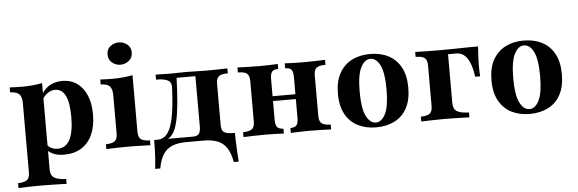

<svg xmlns="http://www.w3.org/2000/svg" viewBox="-51 -795 3456 1148"><g transform="rotate(-5 1677.0 -221.5)"><path d="M17.7 186.3V157.3Q57.3 155.6 72.6 143.1Q87.9 130.6 87.9 99.2V-316.9Q87.9 -355.6 71.8 -371.4Q55.6 -387.1 17.7 -387.9V-417.7Q36.3 -416.9 52.4 -416.1Q68.5 -415.3 87.9 -415.3Q157.3 -415.3 212.9 -426.6V91.9Q212.9 126.6 234.3 141.1Q255.6 155.6 306.5 157.3V186.3Q291.1 185.5 264.9 185.1Q238.7 184.7 208.9 183.9Q179 183.1 150.8 183.1Q108.1 183.1 72.2 184.3Q36.3 185.5 17.7 186.3ZM307.3 11.3Q268.5 11.3 240.7 -1.2Q212.9 -13.7 198.4 -37.1L204 -64.5Q214.5 -46.8 232.3 -37.1Q250 -27.4 272.6 -27.4Q321 -27.4 345.2 -73.8Q369.4 -120.2 369.4 -211.3Q369.4 -296 348.4 -337.9Q327.4 -379.8 286.3 -379.8Q261.3 -379.8 239.1 -363.3Q216.9 -346.8 206.5 -321.8L203.2 -347.6Q218.5 -384.7 252.8 -406.9Q287.1 -429 333.9 -429Q384.7 -429 421.8 -402.8Q458.9 -376.6 479.4 -328.6Q500 -280.6 500 -213.7Q500 -143.5 477 -92.7Q454 -41.9 410.9 -15.3Q367.7 11.3 307.3 11.3Z M561.3 0V-29Q600 -29.8 615.3 -42.3Q630.6 -54.8 630.6 -87.1V-316.9Q630.6 -353.2 616.1 -370.2Q601.6 -387.1 561.3 -387.9V-417.7Q577.4 -416.9 594 -416.1Q610.5 -415.3 626.6 -415.3Q663.7 -415.3 696 -418.1Q728.2 -421 755.6 -426.6V-87.1Q755.6 -54 771.4 -41.9Q787.1 -29.8 825.8 -29V0Q813.7 -0.8 792.3 -1.2Q771 -1.6 746 -2.4Q721 -3.2 696 -3.2Q658.1 -3.2 619.4 -2Q580.6 -0.8 561.3 0ZM690.3 -495.2Q662.1 -495.2 639.9 -512.9Q617.7 -530.6 617.7 -562.1Q617.7 -594.4 639.9 -611.7Q662.1 -629 690.3 -629Q717.7 -629 740.3 -611.7Q762.9 -594.4 762.9 -562.9Q762.9 -530.6 740.3 -512.9Q717.7 -495.2 690.3 -495.2Z M841.9 143.5Q845.2 116.9 847.2 87.1Q849.2 57.3 850 27Q850.8 -3.2 850.8 -29H1082.3Q1108.9 -29 1119.4 -41.5Q1129.8 -54 1129.8 -87.1V-390.3L1132.3 -387.9H1012.1L1016.9 -389.5Q1013.7 -297.6 1007.7 -234.3Q1001.6 -171 992.3 -131Q983.1 -91.1 971 -69Q958.9 -46.8 944.8 -36.3Q930.6 -25.8 915.3 -21.8L871.8 -29Q893.5 -29 912.5 -41.5Q931.5 -54 946.4 -86.3Q961.3 -118.5 971 -177.8Q980.6 -237.1 984.7 -329.8Q987.1 -362.9 965.3 -375.4Q943.5 -387.9 893.5 -387.9V-417.7Q907.3 -417.7 923.4 -417.3Q939.5 -416.9 956.5 -416.5Q973.4 -416.1 988.7 -416.1Q1006.5 -416.1 1025.8 -416.9Q1045.2 -417.7 1075 -417.7Q1110.5 -417.7 1138.7 -416.5Q1166.9 -415.3 1196.8 -415.3Q1229.8 -415.3 1266.1 -416.1Q1302.4 -416.9 1324.2 -417.7V-387.9Q1284.7 -387.9 1269.8 -375.4Q1254.8 -362.9 1254.8 -329.8V-87.1Q1254.8 -63.7 1261.3 -51.2Q1267.7 -38.7 1285.1 -33.9Q1302.4 -29 1335.5 -29Q1335.5 -3.2 1336.7 27Q1337.9 57.3 1339.5 87.1Q1341.1 116.9 1343.5 143.5H1313.7Q1304 88.7 1283.1 57.7Q1262.1 26.6 1228.2 13.3Q1194.4 0 1146.8 0H1039.5Q991.9 0 958.1 13.3Q924.2 26.6 903.2 57.7Q882.3 88.7 872.6 143.5Z M1668.5 0V-29Q1696 -30.6 1706 -42.7Q1716.1 -54.8 1716.1 -87.1V-329.8Q1716.1 -362.9 1706 -375.4Q1696 -387.9 1668.5 -387.9V-417.7Q1684.7 -416.9 1716.5 -415.7Q1748.4 -414.5 1781.5 -414.5Q1816.9 -414.5 1854.4 -415.7Q1891.9 -416.9 1910.5 -417.7V-387.9Q1884.7 -387.9 1869.4 -382.3Q1854 -376.6 1847.6 -364.1Q1841.1 -351.6 1841.1 -329.8V-87.1Q1841.1 -66.1 1847.6 -53.6Q1854 -41.1 1869.4 -35.5Q1884.7 -29.8 1910.5 -29V0Q1891.9 -0.8 1854.4 -2Q1816.9 -3.2 1781.5 -3.2Q1748.4 -3.2 1716.5 -2Q1684.7 -0.8 1668.5 0ZM1384.7 0V-29Q1424.2 -30.6 1439.1 -42.7Q1454 -54.8 1454 -87.1V-329.8Q1454 -362.9 1439.1 -375.4Q1424.2 -387.9 1384.7 -387.9V-417.7Q1404 -416.9 1443.1 -415.7Q1482.3 -414.5 1518.5 -414.5Q1550.8 -414.5 1581 -415.7Q1611.3 -416.9 1626.6 -417.7V-387.9Q1600 -387.9 1589.5 -375.4Q1579 -362.9 1579 -329.8V-87.1Q1579 -54.8 1589.5 -42.7Q1600 -30.6 1626.6 -29V0Q1611.3 -0.8 1581 -2Q1550.8 -3.2 1518.5 -3.2Q1482.3 -3.2 1443.1 -2Q1404 -0.8 1384.7 0ZM1529.8 -199.2V-228.2H1765.3V-199.2Z M2180.6 11.3Q2118.5 11.3 2071 -12.9Q2023.4 -37.1 1996.4 -85.9Q1969.4 -134.7 1969.4 -208.1Q1969.4 -282.3 1996.4 -331Q2023.4 -379.8 2071 -404.4Q2118.5 -429 2180.6 -429Q2244.4 -429 2291.5 -404.4Q2338.7 -379.8 2365.3 -331Q2391.9 -282.3 2391.9 -208.1Q2391.9 -134.7 2365.3 -85.9Q2338.7 -37.1 2291.1 -12.9Q2243.5 11.3 2180.6 11.3ZM2180.6 -17.7Q2216.1 -17.7 2238.7 -63.3Q2261.3 -108.9 2261.3 -208.1Q2261.3 -309.7 2238.7 -354.8Q2216.1 -400 2180.6 -400Q2146 -400 2123 -354.8Q2100 -309.7 2100 -208.9Q2100 -108.9 2123 -63.3Q2146 -17.7 2180.6 -17.7Z M2451.6 0V-29Q2491.9 -30.6 2506.5 -43.1Q2521 -55.6 2521 -87.1V-329.8Q2521 -362.9 2506 -375.4Q2491.1 -387.9 2451.6 -387.9V-417.7Q2471 -416.9 2508.9 -416.1Q2546.8 -415.3 2583.1 -415.3Q2595.2 -415.3 2615.7 -415.3Q2636.3 -415.3 2661.3 -415.7Q2686.3 -416.1 2711.7 -416.5Q2737.1 -416.9 2758.5 -417.3Q2779.8 -417.7 2792.7 -417.7H2829Q2826.6 -387.1 2825 -356.9Q2823.4 -326.6 2823.4 -301.6Q2823.4 -283.1 2824.2 -266.5Q2825 -250 2825.8 -238.7H2796Q2788.7 -291.9 2774.6 -324.6Q2760.5 -357.3 2740.7 -372.2Q2721 -387.1 2695.2 -387.1H2643.5L2646 -390.3V-94.4Q2646 -58.9 2666.9 -44.8Q2687.9 -30.6 2740.3 -29V0Q2725 -0.8 2699.6 -1.2Q2674.2 -1.6 2644.4 -2.4Q2614.5 -3.2 2586.3 -3.2Q2545.2 -3.2 2507.7 -2Q2470.2 -0.8 2451.6 0Z M3102.4 11.3Q3040.3 11.3 2992.7 -12.9Q2945.2 -37.1 2918.1 -85.9Q2891.1 -134.7 2891.1 -208.1Q2891.1 -282.3 2918.1 -331Q2945.2 -379.8 2992.7 -404.4Q3040.3 -429 3102.4 -429Q3166.1 -429 3213.3 -404.4Q3260.5 -379.8 3287.1 -331Q3313.7 -282.3 3313.7 -208.1Q3313.7 -134.7 3287.1 -85.9Q3260.5 -37.1 3212.9 -12.9Q3165.3 11.3 3102.4 11.3ZM3102.4 -17.7Q3137.9 -17.7 3160.5 -63.3Q3183.1 -108.9 3183.1 -208.1Q3183.1 -309.7 3160.5 -354.8Q3137.9 -400 3102.4 -400Q3067.7 -400 3044.8 -354.8Q3021.8 -309.7 3021.8 -208.9Q3021.8 -108.9 3044.8 -63.3Q3067.7 -17.7 3102.4 -17.7Z"/></g></svg>

Font: Playfair 5pt SemiExpanded Light ExtraBold
Style: Regular
Weight: 800
Version: Version 2.001;gftools[0.9.30]